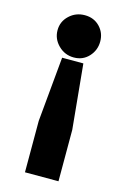

<svg xmlns="http://www.w3.org/2000/svg" viewBox="-113 -576 543 830"><g transform="rotate(15 159.0 -161.5)"><path d="M161 -334Q120.5 -334 91.8 -362.5Q63 -391 63 -430Q63 -469 91.8 -496Q120.5 -523 161 -523Q201.5 -523 227.8 -496Q254 -469 254 -430Q254 -391 227.8 -362.5Q201.5 -334 161 -334ZM86 200V-30L113 -320H208L236 -30V200Z"/></g></svg>

Font: Overpass Black
Style: Regular
Weight: 900
Designer: Delve Withrington, Dave Bailey, Thomas Jockin
Foundry: Delve Fonts LLC
Version: Version 4.000; ttfautohint (v1.8.3)